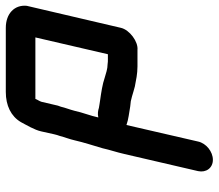

<svg xmlns="http://www.w3.org/2000/svg" viewBox="-66 -646 754 662"><g transform="rotate(-90 311.0 -315.0)"><path d="M274 -482C277 -489 279 -496 280 -502L291 -549C293 -556 299 -564 301 -570H513L455 -320H437C432 -320 426 -320 421 -321C404 -321 388 -327 374 -331C351 -339 323 -343 295 -347L282 -349L270 -351C261 -354 250 -356 237 -353C243 -381 254 -407 260 -435C264 -451 271 -468 274 -482ZM546 -672H325C278 -672 241 -654 221 -620C211 -601 194 -573 189 -550L179 -505C177 -498 176 -492 173 -485C169 -469 162 -452 158 -434C151 -403 140 -370 131 -339C125 -312 117 -290 111 -263L52 -9C46 19 63 42 91 42C119 42 148 19 154 -9L211 -256C230 -249 253 -247 275 -243L293 -241C305 -238 314 -236 326 -232L344 -227C365 -223 387 -218 413 -218H470C498 -215 539 -245 546 -275L622 -600C626 -642 595 -672 546 -672Z"/></g></svg>

Font: Electronic
Style: UltBlkIt
Weight: 500
Version: Version 1.011